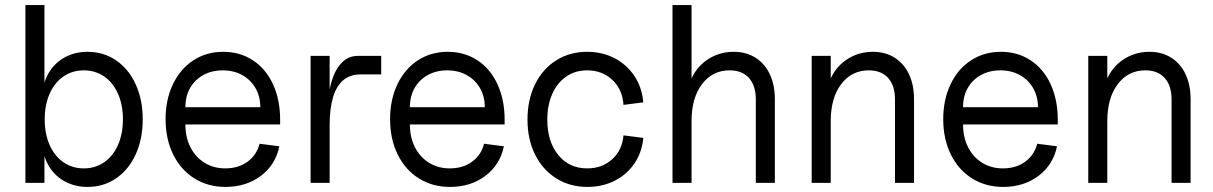

<svg xmlns="http://www.w3.org/2000/svg" viewBox="-20 -720 4778 756"><path d="M146 -170V-330Q146 -385 168.5 -427Q191 -469 232 -492.5Q273 -516 325 -516Q388 -516 437.5 -482Q487 -448 514.5 -387.5Q542 -327 542 -250Q542 -173 514.5 -112.5Q487 -52 437.5 -18Q388 16 325 16Q273 16 232 -7.5Q191 -31 168.5 -73Q146 -115 146 -170ZM80 -700H155V0H80ZM464 -250Q464 -307 444.5 -351Q425 -395 390 -419Q355 -443 310 -443Q265 -443 230 -419Q195 -395 175.5 -351Q156 -307 156 -250Q156 -193 175.5 -149Q195 -105 230 -81Q265 -57 310 -57Q355 -57 390 -81Q425 -105 444.5 -149Q464 -193 464 -250Z M632 -251Q632 -328 661 -388.5Q690 -449 741.5 -482.5Q793 -516 859 -516Q925 -516 976 -482.5Q1027 -449 1055 -388Q1083 -327 1083 -248V-230H710Q710 -179 730 -140Q750 -101 785.5 -79Q821 -57 867 -57Q919 -57 955 -83.5Q991 -110 1002 -154L1080 -144Q1065 -71 1007 -27.5Q949 16 868 16Q799 16 745.5 -17.5Q692 -51 662 -111.5Q632 -172 632 -251ZM857 -443Q814 -443 780.5 -424.5Q747 -406 728.5 -373.5Q710 -341 710 -298H1005Q1005 -340 986 -373Q967 -406 933.5 -424.5Q900 -443 857 -443Z M1203 -500H1278V-335L1270 -275Q1270 -345 1284.5 -395.5Q1299 -446 1325.5 -473Q1352 -500 1389 -500H1481V-427H1399Q1359 -427 1332 -404.5Q1305 -382 1291.5 -337.5Q1278 -293 1278 -228V0H1203Z M1516 -251Q1516 -328 1545 -388.5Q1574 -449 1625.5 -482.5Q1677 -516 1743 -516Q1809 -516 1860 -482.5Q1911 -449 1939 -388Q1967 -327 1967 -248V-230H1594Q1594 -179 1614 -140Q1634 -101 1669.5 -79Q1705 -57 1751 -57Q1803 -57 1839 -83.5Q1875 -110 1886 -154L1964 -144Q1949 -71 1891 -27.5Q1833 16 1752 16Q1683 16 1629.5 -17.5Q1576 -51 1546 -111.5Q1516 -172 1516 -251ZM1741 -443Q1698 -443 1664.5 -424.5Q1631 -406 1612.5 -373.5Q1594 -341 1594 -298H1889Q1889 -340 1870 -373Q1851 -406 1817.5 -424.5Q1784 -443 1741 -443Z M2057 -249Q2057 -327 2086.5 -387.5Q2116 -448 2169.5 -482Q2223 -516 2292 -516Q2352 -516 2400.5 -490.5Q2449 -465 2478.5 -420Q2508 -375 2513 -317L2435 -307Q2431 -368 2391 -405.5Q2351 -443 2292 -443Q2245 -443 2209.5 -418.5Q2174 -394 2154.5 -350Q2135 -306 2135 -249Q2135 -163 2178 -110Q2221 -57 2292 -57Q2351 -57 2390.5 -93Q2430 -129 2435 -187L2513 -177Q2508 -121 2478.5 -77Q2449 -33 2400.5 -8.5Q2352 16 2293 16Q2224 16 2170.5 -17.5Q2117 -51 2087 -111Q2057 -171 2057 -249Z M2853 -443Q2785 -443 2744 -388.5Q2703 -334 2703 -243L2688 -339Q2688 -388 2712 -428.5Q2736 -469 2777.5 -492.5Q2819 -516 2869 -516Q2918 -516 2954.5 -493Q2991 -470 3011 -428Q3031 -386 3031 -329V0H2956V-329Q2956 -383 2929 -413Q2902 -443 2853 -443ZM2628 -700H2703V0H2628Z M3401 -443Q3333 -443 3292 -388.5Q3251 -334 3251 -243L3236 -339Q3236 -388 3260 -428.5Q3284 -469 3325.5 -492.5Q3367 -516 3417 -516Q3466 -516 3502.5 -493Q3539 -470 3559 -428Q3579 -386 3579 -329V0H3504V-329Q3504 -383 3477 -413Q3450 -443 3401 -443ZM3176 -500H3251V0H3176Z M3694 -251Q3694 -328 3723 -388.5Q3752 -449 3803.5 -482.5Q3855 -516 3921 -516Q3987 -516 4038 -482.5Q4089 -449 4117 -388Q4145 -327 4145 -248V-230H3772Q3772 -179 3792 -140Q3812 -101 3847.5 -79Q3883 -57 3929 -57Q3981 -57 4017 -83.5Q4053 -110 4064 -154L4142 -144Q4127 -71 4069 -27.5Q4011 16 3930 16Q3861 16 3807.5 -17.5Q3754 -51 3724 -111.5Q3694 -172 3694 -251ZM3919 -443Q3876 -443 3842.5 -424.5Q3809 -406 3790.5 -373.5Q3772 -341 3772 -298H4067Q4067 -340 4048 -373Q4029 -406 3995.5 -424.5Q3962 -443 3919 -443Z M4490 -443Q4422 -443 4381 -388.5Q4340 -334 4340 -243L4325 -339Q4325 -388 4349 -428.5Q4373 -469 4414.5 -492.5Q4456 -516 4506 -516Q4555 -516 4591.5 -493Q4628 -470 4648 -428Q4668 -386 4668 -329V0H4593V-329Q4593 -383 4566 -413Q4539 -443 4490 -443ZM4265 -500H4340V0H4265Z"/></svg>

Font: Uncut Sans Variable
Style: Regular
Weight: 400
Designer: Kasper Nordkvist
Foundry: UNCUT.wtf
Version: Version 1.303;Glyphs 3.1.2 (3151)